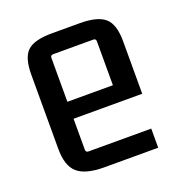

<svg xmlns="http://www.w3.org/2000/svg" viewBox="-99 -581 627 670"><g transform="rotate(-20 215.0 -246.0)"><path d="M377 5H177Q108 5 78 -21Q48 -47 48 -110V-386Q48 -449 73.5 -473Q99 -497 165 -497H268Q334 -497 361.5 -473Q389 -449 389 -386V-191H134V-76Q134 -66 144 -66H377ZM144 -427Q134 -427 134 -417V-254H303V-417Q303 -427 293 -427Z"/></g></svg>

Font: Gemunu Libre Medium
Style: Regular
Weight: 500
Designer: Puspanada Ekanayake, Sola Matas, Pathum Egodawatta, Kosala Senevirathne
Foundry: mooniak
Version: Version 1.100